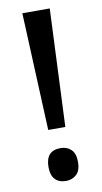

<svg xmlns="http://www.w3.org/2000/svg" viewBox="-84 -754 430 807"><g transform="rotate(-10 131.0 -351.0)"><path d="M94 -212 72 -714H189L167 -212ZM131 12Q101 12 84.5 -5.5Q68 -23 68 -58Q68 -128 131 -128Q159 -128 176.5 -111Q194 -94 194 -58Q194 -22 176 -5Q158 12 131 12Z"/></g></svg>

Font: Noto Sans Malayalam Condensed Medium
Style: Regular
Weight: 500
Width: 3
Designer: Jelle Bosma - Monotype Design Team
Foundry: Monotype Imaging Inc.
Version: Version 2.104; ttfautohint (v1.8.4.7-5d5b)